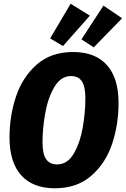

<svg xmlns="http://www.w3.org/2000/svg" viewBox="-20 -992 675 1030"><path d="M616 -440Q616 -323 581 -219Q546 -115 469 -48.5Q392 18 274 18Q156 18 93.5 -52Q31 -122 31 -254Q31 -370 66 -474.5Q101 -579 177.5 -646Q254 -713 372 -713Q491 -713 553.5 -643Q616 -573 616 -440ZM208 -229Q208 -166 227.5 -138Q247 -110 286 -110Q342 -110 376 -168.5Q410 -227 424 -308.5Q438 -390 438 -465Q438 -528 419 -556Q400 -584 361 -584Q306 -584 271.5 -525Q237 -466 222.5 -384Q208 -302 208 -229ZM462 -908 318 -745 249 -786 359 -972ZM635 -894 483 -738 417 -781 535 -962Z"/></svg>

Font: Fira Sans Condensed ExtraBold
Style: Italic
Weight: 800
Width: 3
Italic angle: -8°
Designer: bBox Type GmbH & Carrois Corporate GbR & Edenspiekermann AG
Foundry: bBox Type GmbH & Carrois Corporate GbR & Edenspiekermann AG
Version: Version 4.301